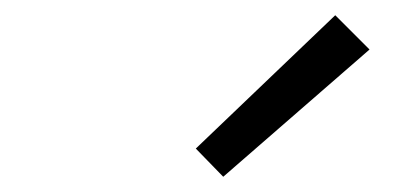

<svg xmlns="http://www.w3.org/2000/svg" viewBox="-20 -808 540 252"><path d="M273 -576 237 -613 420 -788 465 -743Z"/></svg>

Font: Iosevka Curly Light Oblique
Style: Regular
Weight: 300
Italic angle: -9°
Monospace: yes
Designer: Belleve Invis
Foundry: Belleve Invis
Version: Version 11.1.0; ttfautohint (v1.8.3)